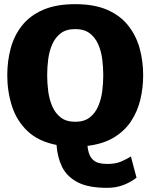

<svg xmlns="http://www.w3.org/2000/svg" viewBox="-20 -696 724 924"><path d="M15 -334Q15 -402 31.5 -463.5Q48 -525 86 -573Q124 -621 187 -648.5Q250 -676 342 -676Q434 -676 496.5 -648.5Q559 -621 597 -573Q635 -525 652 -463.5Q669 -402 669 -334Q669 -272 655 -215Q641 -158 610 -111.5Q579 -65 527.5 -34Q476 -3 401 6Q405 45 419 63.5Q433 82 453 87.5Q473 93 496 93Q535 93 561.5 82Q588 71 610 57L637 159Q609 181 573.5 194.5Q538 208 496 208Q404 208 352.5 180.5Q301 153 278.5 106.5Q256 60 252 2H254Q165 -15 112.5 -65Q60 -115 37.5 -185.5Q15 -256 15 -334ZM207 -334Q207 -297 212 -257.5Q217 -218 231.5 -184.5Q246 -151 272.5 -130.5Q299 -110 342 -110Q385 -110 411.5 -130.5Q438 -151 452.5 -184.5Q467 -218 472 -257.5Q477 -297 477 -334Q477 -372 472 -411Q467 -450 452.5 -483Q438 -516 411.5 -536Q385 -556 342 -556Q299 -556 272.5 -536Q246 -516 231.5 -483Q217 -450 212 -411Q207 -372 207 -334Z"/></svg>

Font: Epunda Sans Black
Style: Regular
Weight: 900
Designer: Simon Atzbach
Foundry: typofactur
Version: Version 2.204; ttfautohint (v1.8.4.7-5d5b)